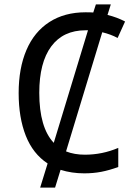

<svg xmlns="http://www.w3.org/2000/svg" viewBox="-20 -780 640 875"><path d="M367 -75Q446 -75 519 -106V-19Q478 -4 441.5 3Q405 10 364 10Q307 10 256 -6L231 75H163L197 -35Q130 -79 97.5 -161.5Q65 -244 65 -356Q65 -469 100.5 -552Q136 -635 205 -679.5Q274 -724 370 -724Q394 -724 405 -723L417 -760H485L470 -712Q514 -701 550 -682L516 -607Q484 -624 446 -633L281 -90Q319 -75 367 -75ZM225 -129 381 -642H370Q268 -642 213.5 -568.5Q159 -495 159 -357Q159 -199 225 -129Z"/></svg>

Font: Noto Sans Mono UI
Style: Regular
Weight: 400
Monospace: yes
Designer: Monotype Design team
Foundry: Monotype Imaging Inc.
Version: Version 1.000